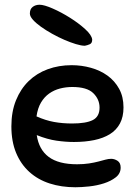

<svg xmlns="http://www.w3.org/2000/svg" viewBox="-20 -783 575 810"><path d="M292 -184Q257 -184 218.5 -189.5Q180 -195 135 -213Q144 -152 185.5 -121Q227 -90 305 -90Q333 -90 355.5 -93.5Q378 -97 395 -101.5Q412 -106 425 -109.5Q438 -113 449 -113Q463 -113 476 -104.5Q489 -96 489 -76Q489 -51 468.5 -35Q448 -19 418.5 -9.5Q389 0 356 3.5Q323 7 298 7Q239 7 189.5 -9Q140 -25 104 -57.5Q68 -90 48 -138Q28 -186 28 -250Q28 -312 47.5 -360Q67 -408 101 -441Q135 -474 181.5 -491Q228 -508 282 -508Q324 -508 363.5 -497Q403 -486 433.5 -464Q464 -442 482.5 -408.5Q501 -375 501 -330Q501 -290 486 -262Q471 -234 443.5 -217Q416 -200 377.5 -192Q339 -184 292 -184ZM285 -416Q258 -416 233 -409.5Q208 -403 187.5 -388.5Q167 -374 153 -350.5Q139 -327 134 -292Q172 -275 208 -268.5Q244 -262 284 -262Q343 -262 371.5 -276.5Q400 -291 400 -329Q400 -364 373.5 -390Q347 -416 285 -416ZM338 -590Q323 -590 300 -597Q277 -604 251.5 -615Q226 -626 200 -640.5Q174 -655 153 -670Q132 -685 119 -699.5Q106 -714 106 -726Q106 -745 118 -754Q130 -763 147 -763Q166 -763 202.5 -747Q239 -731 275.5 -708Q312 -685 339.5 -660Q367 -635 369 -616Q369 -601 359 -596.5Q349 -592 338 -590Z"/></svg>

Font: Sniglet
Style: Regular
Weight: 400
Designer: Haley Fiege
Foundry: Haley Fiege, Pablo Impallari, Brenda Gallo
Version: Version 2.000; ttfautohint (v0.95) -l 8 -r 50 -G 200 -x 14 -